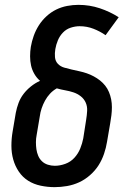

<svg xmlns="http://www.w3.org/2000/svg" viewBox="-20 -763 540 791"><path d="M205 8Q176 8 147.5 2Q119 -4 96 -18.5Q73 -33 57.5 -56Q42 -79 34.5 -106Q27 -133 27 -162.5Q27 -192 32 -221L45 -298Q49 -319 56.5 -339Q64 -359 77 -376Q90 -393 107.5 -407Q125 -421 145 -430Q131 -442 121.5 -458.5Q112 -475 108 -493Q104 -511 104 -531Q104 -551 107 -570Q111 -593 119 -615.5Q127 -638 140 -658.5Q153 -679 171.5 -696Q190 -713 211.5 -723.5Q233 -734 256.5 -738.5Q280 -743 303 -743Q349 -743 391 -729Q433 -715 469 -692L415 -618Q392 -634 365 -644.5Q338 -655 308 -655Q290 -655 271.5 -649Q253 -643 239.5 -629Q226 -615 218.5 -597Q211 -579 208 -561Q205 -544 206.5 -527.5Q208 -511 218.5 -500Q229 -489 244.5 -484.5Q260 -480 275.5 -476.5Q291 -473 307 -469.5Q323 -466 337.5 -461Q352 -456 366 -448.5Q380 -441 392 -431.5Q404 -422 413.5 -410Q423 -398 429 -383.5Q435 -369 438 -353.5Q441 -338 441 -321.5Q441 -305 439 -288.5Q437 -272 434 -255L421 -179Q417 -154 408.5 -129Q400 -104 386 -82Q372 -60 351 -41.5Q330 -23 306 -12Q282 -1 256 3.5Q230 8 205 8ZM206 -80Q227 -80 249 -88Q271 -96 286.5 -113Q302 -130 310.5 -151Q319 -172 323 -193L335 -270Q338 -288 339 -306.5Q340 -325 333 -340.5Q326 -356 312.5 -366.5Q299 -377 282.5 -382.5Q266 -388 248.5 -391Q231 -394 214 -399Q198 -390 186 -377Q174 -364 165.5 -348.5Q157 -333 151.5 -316.5Q146 -300 144 -284L131 -207Q128 -192 128 -177Q128 -162 130 -148Q132 -134 137.5 -121Q143 -108 153 -98.5Q163 -89 177 -84.5Q191 -80 206 -80Z"/></svg>

Font: Iosevka Semibold
Style: Italic
Weight: 600
Italic angle: -9°
Monospace: yes
Designer: Belleve Invis
Foundry: Belleve Invis
Version: Version 32.5.0; ttfautohint (v1.8.4)